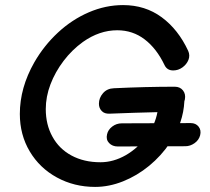

<svg xmlns="http://www.w3.org/2000/svg" viewBox="-20 -736 826 755"><path d="M443 -160 709 -161Q728 -161 745 -173Q762 -185 767 -204Q772 -224 761 -238Q750 -252 730 -252L459 -251Q438 -251 421.5 -238.5Q405 -226 401 -208Q396 -187 409 -173.5Q422 -160 443 -160ZM354 -1Q409 -1 464 -23Q519 -45 566.5 -84Q614 -123 649 -175Q701 -253 705 -338L707 -345Q711 -366 699.5 -380.5Q688 -395 667 -395Q554 -395 428 -389Q401 -388 385 -369.5Q369 -351 369 -328Q369 -311 380 -299.5Q391 -288 411 -289Q511 -293 599 -295Q590 -245 556.5 -199.5Q523 -154 475 -126Q426 -98 375 -98Q310 -98 261 -124.5Q212 -151 186 -199Q160 -246 160 -307Q160 -356 178.5 -404.5Q197 -453 230 -496.5Q263 -540 306 -571Q371 -617 441 -617Q502 -617 549 -581Q596 -545 627 -480Q637 -459 661 -459Q681 -459 697.5 -471Q714 -483 721 -500.5Q728 -518 720 -536Q681 -620 616 -668Q551 -716 464 -716Q395 -716 329 -687.5Q263 -659 208 -608Q153 -557 115 -491Q58 -391 58 -288Q58 -206 97 -140.5Q136 -75 204 -38Q272 -1 354 -1Z"/></svg>

Font: Balsamiq Sans
Style: Italic
Weight: 400
Italic angle: -12°
Designer: Michael Angeles
Foundry: Balsamiq SRL
Version: Version 1.020; ttfautohint (v1.8.4.7-5d5b);gftools[0.9.26]